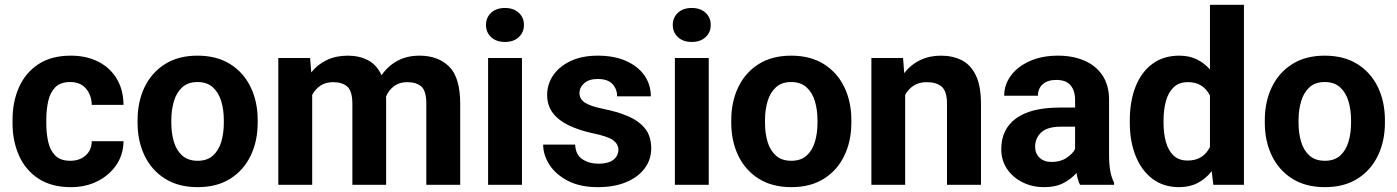

<svg xmlns="http://www.w3.org/2000/svg" viewBox="-20 -770 5822 800"><path d="M272.9 -100.1Q312 -100.1 336.9 -122.3Q361.8 -144.5 362.3 -181.6H494.6Q494.1 -126 464.8 -82.8Q435.5 -39.6 386.2 -14.9Q336.9 9.8 275.9 9.8Q194.3 9.8 140.1 -25.9Q85.9 -61.5 59.1 -122.1Q32.2 -182.6 32.2 -256.8V-271Q32.2 -345.7 59.1 -406.2Q85.9 -466.8 139.9 -502.4Q193.8 -538.1 274.9 -538.1Q339.8 -538.1 389.2 -513.2Q438.5 -488.3 466.3 -442.1Q494.1 -396 494.6 -333H362.3Q361.8 -372.6 338.6 -400.4Q315.4 -428.2 272.5 -428.2Q231.4 -428.2 210 -406Q188.5 -383.8 180.7 -347.9Q172.9 -312 172.9 -271V-256.8Q172.9 -215.3 180.7 -179.7Q188.5 -144 210 -122.1Q231.4 -100.1 272.9 -100.1Z M553.2 -258.8V-269Q553.2 -346.2 582.5 -407Q611.8 -467.8 667.5 -502.9Q723.1 -538.1 802.7 -538.1Q883.3 -538.1 939.2 -502.9Q995.1 -467.8 1024.4 -407Q1053.7 -346.2 1053.7 -269V-258.8Q1053.7 -182.1 1024.4 -121.3Q995.1 -60.5 939.5 -25.4Q883.8 9.8 803.7 9.8Q723.6 9.8 667.7 -25.4Q611.8 -60.5 582.5 -121.3Q553.2 -182.1 553.2 -258.8ZM693.8 -269V-258.8Q693.8 -214.8 704.6 -179Q715.3 -143.1 739.5 -121.6Q763.7 -100.1 803.7 -100.1Q843.3 -100.1 867.2 -121.6Q891.1 -143.1 901.9 -179Q912.6 -214.8 912.6 -258.8V-269Q912.6 -312 901.9 -348.1Q891.1 -384.3 866.9 -406.2Q842.8 -428.2 802.7 -428.2Q763.2 -428.2 739.3 -406.2Q715.3 -384.3 704.6 -348.1Q693.8 -312 693.8 -269Z M1368.2 -427.7Q1336.9 -427.7 1315.4 -413.3Q1293.9 -398.9 1280.8 -374.5V0H1139.6V-528.3H1272L1276.9 -468.3Q1302.7 -501 1341.1 -519.5Q1379.4 -538.1 1429.2 -538.1Q1477.1 -538.1 1513.7 -518.8Q1550.3 -499.5 1569.8 -456.5Q1595.2 -494.1 1635 -516.1Q1674.8 -538.1 1728.5 -538.1Q1805.2 -538.1 1851.3 -492.7Q1897.5 -447.3 1897.5 -337.4V0H1756.3V-337.4Q1756.3 -392.1 1735.1 -409.9Q1713.9 -427.7 1677.2 -427.7Q1644.5 -427.7 1622.3 -411.4Q1600.1 -395 1588.4 -367.7Q1588.9 -360.4 1588.9 -352.5V0H1448.2V-336.9Q1448.2 -390.6 1427 -409.2Q1405.8 -427.7 1368.2 -427.7Z M2004.9 -666Q2004.9 -696.8 2026.4 -716.8Q2047.9 -736.8 2084 -736.8Q2120.1 -736.8 2141.6 -716.8Q2163.1 -696.8 2163.1 -666Q2163.1 -635.3 2141.6 -615.2Q2120.1 -595.2 2084 -595.2Q2047.9 -595.2 2026.4 -615.2Q2004.9 -635.3 2004.9 -666ZM2154.8 -528.3V0H2013.7V-528.3Z M2556.6 -146Q2556.6 -168.9 2535.4 -185.3Q2514.2 -201.7 2447.3 -215.3Q2393.6 -227.1 2351.1 -247.1Q2308.6 -267.1 2284.2 -298.3Q2259.8 -329.6 2259.8 -375Q2259.8 -418.9 2284.9 -456.1Q2310.1 -493.2 2357.4 -515.6Q2404.8 -538.1 2470.7 -538.1Q2539.1 -538.1 2588.6 -516.1Q2638.2 -494.1 2665 -455.8Q2691.9 -417.5 2691.9 -368.7H2551.3Q2551.3 -399.4 2531.7 -420.2Q2512.2 -440.9 2470.2 -440.9Q2434.6 -440.9 2414.6 -423.6Q2394.5 -406.2 2394.5 -381.8Q2394.5 -357.9 2416.5 -342.8Q2438.5 -327.6 2493.7 -316.4Q2550.8 -305.2 2595.9 -286.1Q2641.1 -267.1 2667.2 -235.1Q2693.4 -203.1 2693.4 -151.4Q2693.4 -105 2666 -68.4Q2638.7 -31.7 2588.9 -11Q2539.1 9.8 2471.2 9.8Q2397 9.8 2346.2 -16.6Q2295.4 -43 2269.3 -83.7Q2243.2 -124.5 2243.2 -167.5H2376.5Q2378.4 -124.5 2407 -106.2Q2435.5 -87.9 2474.1 -87.9Q2514.6 -87.9 2535.6 -104.2Q2556.6 -120.6 2556.6 -146Z M2783.2 -666Q2783.2 -696.8 2804.7 -716.8Q2826.2 -736.8 2862.3 -736.8Q2898.4 -736.8 2919.9 -716.8Q2941.4 -696.8 2941.4 -666Q2941.4 -635.3 2919.9 -615.2Q2898.4 -595.2 2862.3 -595.2Q2826.2 -595.2 2804.7 -615.2Q2783.2 -635.3 2783.2 -666ZM2933.1 -528.3V0H2792V-528.3Z M3026.9 -258.8V-269Q3026.9 -346.2 3056.2 -407Q3085.4 -467.8 3141.1 -502.9Q3196.8 -538.1 3276.4 -538.1Q3356.9 -538.1 3412.8 -502.9Q3468.8 -467.8 3498 -407Q3527.3 -346.2 3527.3 -269V-258.8Q3527.3 -182.1 3498 -121.3Q3468.8 -60.5 3413.1 -25.4Q3357.4 9.8 3277.3 9.8Q3197.3 9.8 3141.4 -25.4Q3085.4 -60.5 3056.2 -121.3Q3026.9 -182.1 3026.9 -258.8ZM3167.5 -269V-258.8Q3167.5 -214.8 3178.2 -179Q3189 -143.1 3213.1 -121.6Q3237.3 -100.1 3277.3 -100.1Q3316.9 -100.1 3340.8 -121.6Q3364.7 -143.1 3375.5 -179Q3386.2 -214.8 3386.2 -258.8V-269Q3386.2 -312 3375.5 -348.1Q3364.7 -384.3 3340.6 -406.2Q3316.4 -428.2 3276.4 -428.2Q3236.8 -428.2 3212.9 -406.2Q3189 -384.3 3178.2 -348.1Q3167.5 -312 3167.5 -269Z M3841.3 -427.7Q3809.6 -427.7 3787.1 -413.3Q3764.6 -398.9 3751.5 -374.5V0H3610.8V-528.3H3742.7L3747.6 -465.3Q3774.9 -500.5 3813.7 -519.3Q3852.5 -538.1 3900.4 -538.1Q3950.2 -538.1 3987.8 -518.8Q4025.4 -499.5 4046.4 -455.3Q4067.4 -411.1 4067.4 -336.9V0H3925.8V-337.4Q3925.8 -389.6 3903.8 -408.7Q3881.8 -427.7 3841.3 -427.7Z M4480 0Q4470.7 -19 4465.3 -49.3Q4444.3 -24.9 4411.6 -7.6Q4378.9 9.8 4331.1 9.8Q4280.8 9.8 4240 -10.7Q4199.2 -31.2 4175.5 -66.9Q4151.9 -102.5 4151.9 -148.4Q4151.9 -231.4 4213.4 -276.6Q4274.9 -321.8 4396.5 -321.8H4459.5V-354.5Q4459.5 -392.1 4440.7 -414.6Q4421.9 -437 4380.9 -437Q4345.2 -437 4325 -419.2Q4304.7 -401.4 4304.7 -371.1H4164.1Q4164.1 -416.5 4191.7 -454.3Q4219.2 -492.2 4269.8 -515.1Q4320.3 -538.1 4388.7 -538.1Q4449.7 -538.1 4497.8 -517.6Q4545.9 -497.1 4573.5 -456.1Q4601.1 -415 4601.1 -353.5V-127.4Q4601.1 -84 4606.4 -56.2Q4611.8 -28.3 4622.1 -8.3V0ZM4361.8 -95.2Q4397.9 -95.2 4423.3 -111.8Q4448.7 -128.4 4459.5 -148.9V-242.2H4400.4Q4344.2 -242.2 4318.6 -218.3Q4293 -194.3 4293 -158.2Q4293 -130.9 4311.5 -113Q4330.1 -95.2 4361.8 -95.2Z M4687.5 -257.8V-268.1Q4687.5 -348.6 4711.7 -409.4Q4735.8 -470.2 4782 -504.2Q4828.1 -538.1 4894 -538.1Q4934.6 -538.1 4966.1 -522.9Q4997.6 -507.8 5021.5 -480.5V-750H5163.1V0H5035.6L5028.8 -56.6Q5004.4 -25.4 4970.7 -7.8Q4937 9.8 4893.1 9.8Q4827.6 9.8 4781.7 -25.1Q4735.8 -60.1 4711.7 -120.6Q4687.5 -181.2 4687.5 -257.8ZM4828.1 -268.1V-257.8Q4828.1 -214.4 4837.9 -178.7Q4847.7 -143.1 4869.6 -122.1Q4891.6 -101.1 4928.7 -101.1Q4962.9 -101.1 4985.8 -116.2Q5008.8 -131.3 5021.5 -157.7V-371.6Q5008.8 -397.9 4986.1 -412.8Q4963.4 -427.7 4929.7 -427.7Q4892.6 -427.7 4870.4 -406.5Q4848.1 -385.3 4838.1 -349.1Q4828.1 -313 4828.1 -268.1Z M5250 -258.8V-269Q5250 -346.2 5279.3 -407Q5308.6 -467.8 5364.3 -502.9Q5419.9 -538.1 5499.5 -538.1Q5580.1 -538.1 5636 -502.9Q5691.9 -467.8 5721.2 -407Q5750.5 -346.2 5750.5 -269V-258.8Q5750.5 -182.1 5721.2 -121.3Q5691.9 -60.5 5636.2 -25.4Q5580.6 9.8 5500.5 9.8Q5420.4 9.8 5364.5 -25.4Q5308.6 -60.5 5279.3 -121.3Q5250 -182.1 5250 -258.8ZM5390.6 -269V-258.8Q5390.6 -214.8 5401.4 -179Q5412.1 -143.1 5436.3 -121.6Q5460.4 -100.1 5500.5 -100.1Q5540 -100.1 5564 -121.6Q5587.9 -143.1 5598.6 -179Q5609.4 -214.8 5609.4 -258.8V-269Q5609.4 -312 5598.6 -348.1Q5587.9 -384.3 5563.7 -406.2Q5539.6 -428.2 5499.5 -428.2Q5460 -428.2 5436 -406.2Q5412.1 -384.3 5401.4 -348.1Q5390.6 -312 5390.6 -269Z"/></svg>

Font: Vazirmatn RD UI
Style: Bold
Weight: 700
Designer: Saber Rastikerdar
Foundry: Saber Rastikerdar
Version: Version 33.003